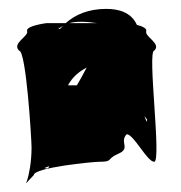

<svg xmlns="http://www.w3.org/2000/svg" viewBox="-20 -870 408 432"><path d="M23 -756C39 -756 51 -555 51 -538C51 -505 45 -476 41 -464C36 -452 39 -459 56 -476C56 -493 189 -506 203 -506C236 -506 218 -512 246 -524C275 -536 248 -550 265 -568C281 -568 311 -506 327 -506C344 -506 311 -756 327 -756C344 -772 305 -787 309 -800C311 -806 300 -811 288 -814C275 -843 246 -850 219 -850C179 -850 149 -837 128 -818H85C85 -818 37 -812 41 -800C45 -788 6 -773 23 -756ZM91 -496C90 -493 88 -491 85 -491C77 -491 81 -493 91 -496ZM113 -806C115 -808 119 -810 122 -812L116 -806C110 -800 113 -814 113 -806ZM133 -678C143 -697 158 -709 175 -718C168 -704 160 -690 153 -678ZM136 -818C151 -822 171 -822 198 -818ZM203 -795H204C202 -795 202 -795 203 -795ZM305 -609C307 -606 309 -604 311 -601C311 -592 309 -598 305 -609Z"/></svg>

Font: bitstorm
Style: sucn
Weight: 400
Version: Version 0.2